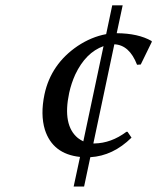

<svg xmlns="http://www.w3.org/2000/svg" viewBox="-20 -676 582 710"><path d="M395 -656.2H433.6L411.6 -553.2Q491.2 -552.7 540.5 -524.4L541.5 -521.5L500.5 -437.5L486.8 -436.5Q458.5 -509.8 402.8 -512.2L325.2 -145.5Q325.2 -145.5 329.1 -145.5Q391.1 -146.5 447.3 -188.5H451.7L466.3 -167Q397.9 -99.6 314 -94.7L291 13.7H252.4L275.9 -95.7Q174.8 -106.4 146 -196.3Q128.9 -252.4 144.5 -327.1Q168.5 -439 267.1 -505.9Q317.9 -539.6 372.6 -549.8ZM288.1 -153.3 362.8 -505.4Q296.9 -481.9 258.3 -400.4Q243.7 -368.2 235.8 -332.5Q210.4 -212.9 268.1 -165.5Q277.8 -158.2 288.1 -153.3Z"/></svg>

Font: Linux Biolinum Slanted O
Style: Slanted
Weight: 400
Designer: Philipp H. Poll
Foundry: Philipp H. Poll
Version: Version 1.0.4